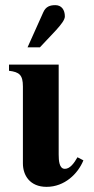

<svg xmlns="http://www.w3.org/2000/svg" viewBox="-20 -712 366 746"><path d="M281 -101C268 -78 252 -56 232 -56C210 -56 208 -88 208 -112V-461H15V-437C55 -432 69 -421 69 -376V-77C69 -31 96 14 161 14C231 14 283 -37 304 -89ZM87 -528H135L198 -595C217 -616 232 -635 232 -648C232 -674 219 -692 195 -692C175 -692 158 -687 148 -664Z"/></svg>

Font: XITS
Style: Bold
Weight: 700
Designer: MicroPress Inc., with final additions and corrections provided by Coen Hoffman, Elsevier (retired)
Version: Version 1.302